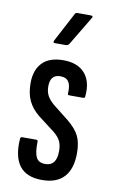

<svg xmlns="http://www.w3.org/2000/svg" viewBox="-82 -739 466 789"><g transform="rotate(10 151.5 -344.5)"><path d="M151 6Q86 6 57 -32Q28 -70 33 -144Q33 -153 41 -153H100Q107 -153 106 -145Q105 -100 115 -80.5Q125 -61 153 -61Q200 -61 200 -123Q200 -149 191.5 -165.5Q183 -182 163 -198L95 -250Q65 -274 50.5 -304.5Q36 -335 36 -378Q36 -433 65.5 -463.5Q95 -494 153 -494Q213 -494 243 -459.5Q273 -425 267 -364Q267 -356 260 -356H202Q199 -356 196.5 -357Q194 -358 195 -366Q197 -395 187 -411Q177 -427 152 -427Q110 -427 110 -378Q110 -355 119 -338.5Q128 -322 147 -306L213 -254Q247 -226 260.5 -198.5Q274 -171 274 -127Q274 -62 243 -28Q212 6 151 6ZM106 -557Q101 -557 100 -559.5Q99 -562 101 -567L165 -688Q168 -695 176 -695H232Q237 -695 239 -692Q241 -689 237 -684L165 -564Q160 -557 151 -557Z"/></g></svg>

Font: Sofia Sans Extra Condensed Medium
Style: Regular
Weight: 500
Version: Version 4.100